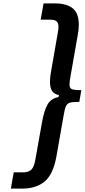

<svg xmlns="http://www.w3.org/2000/svg" viewBox="-20 -868 500 1133"><path d="M44 245 61 149H116Q149 149 165 133Q181 117 188 77L227 -141Q239 -212 259.5 -249.5Q280 -287 325 -295L328 -307Q300 -312 287.5 -331Q275 -350 275 -385Q275 -417 284 -462L322 -680Q325 -697 325 -709Q325 -733 313.5 -742.5Q302 -752 275 -752H220L237 -848H304Q372 -848 408.5 -819.5Q445 -791 445 -722Q445 -692 438 -657L398 -429Q390 -386 390 -370Q390 -348 404 -342Q418 -336 460 -336L448 -267Q407 -267 391 -261.5Q375 -256 368 -239Q361 -222 353 -173L313 55Q294 161 243.5 203Q193 245 111 245Z"/></svg>

Font: Be Vietnam
Style: Bold Italic
Weight: 700
Italic angle: -9.66701°
Designer: Gabriel Lam
Foundry: TypeRant
Version: Version 3.000